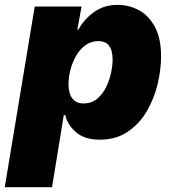

<svg xmlns="http://www.w3.org/2000/svg" viewBox="-49 -573 714 797"><path d="M-29.3 204.1 95.2 -545.9H289.6L272 -450.2H276.4Q299.3 -492.2 340.6 -522.5Q381.8 -552.7 438.5 -552.7Q487.3 -552.7 528.3 -530.3Q569.3 -507.8 594.5 -460.4Q619.6 -413.1 619.6 -338.9Q619.6 -284.7 605.5 -224.6Q591.3 -164.6 560.8 -112.1Q530.3 -59.6 481.7 -26.4Q433.1 6.8 364.3 6.8Q302.7 6.8 267.1 -23.7Q231.4 -54.2 221.7 -95.7H215.8L167 204.1ZM296.9 -143.6Q331.1 -143.6 354.2 -162.8Q377.4 -182.1 391.6 -211.4Q405.8 -240.7 412.1 -271.5Q418.5 -302.2 418.5 -325.7Q418.5 -402.3 359.4 -402.3Q329.1 -402.3 305.9 -385.5Q282.7 -368.7 267.1 -341.6Q251.5 -314.5 243.4 -283.2Q235.4 -252 235.4 -223.1Q235.4 -185.5 251.2 -164.6Q267.1 -143.6 296.9 -143.6Z"/></svg>

Font: Inter Black
Style: Italic
Weight: 900
Italic angle: -9.39999°
Designer: Rasmus Andersson
Foundry: rsms
Version: Version 4.000;git-a52131595